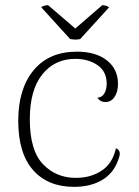

<svg xmlns="http://www.w3.org/2000/svg" viewBox="-20 -715 541 747"><path d="M51 -245Q51 -370 111 -442Q171 -514 279 -514Q353 -514 396 -480Q439 -446 439 -389Q439 -357 425.5 -337.5Q412 -318 390 -318Q370 -318 359 -335Q377 -336 386 -351.5Q395 -367 395 -390Q395 -437 359.5 -461.5Q324 -486 273 -486Q193 -486 144.5 -425.5Q96 -365 96 -251Q96 -130 147 -76.5Q198 -23 275 -23Q333 -23 375.5 -51Q418 -79 431 -138Q446 -133 446 -117Q446 -108 440 -93Q422 -41 377 -14.5Q332 12 268 12Q166 12 108.5 -53.5Q51 -119 51 -245ZM273 -604 378 -695Q384 -695 392.5 -692.5Q401 -690 404 -686L292 -563Q282 -561 274 -561Q267 -561 253 -563L141 -686Q142 -690 151.5 -692.5Q161 -695 167 -695Z"/></svg>

Font: Arima Madurai ExtraLight
Style: Regular
Weight: 275
Designer: Joana Correia and Natanael Gama
Foundry: NDISCOVER
Version: Version 1.020